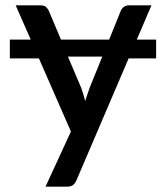

<svg xmlns="http://www.w3.org/2000/svg" viewBox="-20 -530 621 723"><path d="M365.2 -316.9H235.8L285.6 -199.7Q290 -187 293.9 -174.8Q294.9 -170.4 297.4 -161.9Q299.8 -153.3 300.8 -149.4Q302.2 -153.8 304.9 -162.4Q307.6 -170.9 309.1 -174.8Q313.5 -189 317.9 -200.2ZM567.9 -380.9V-310.1H464.4L268.1 148.4Q262.7 160.6 255.4 166.5Q247.6 172.9 231.4 172.9H151.4L247.1 -34.7L126.5 -310.1H17.1V-380.9H95.7L39.1 -509.8H132.3Q146 -509.8 153.3 -503.9Q160.2 -497.1 164.1 -488.8L209.5 -380.9H391.1L434.6 -488.8Q438.5 -498 446.3 -503.9Q454.1 -509.8 464.4 -509.8H550.3L495.1 -380.9Z"/></svg>

Font: Lato-SemiBold
Style: Regular
Weight: 500
Designer: Lukasz Dziedzic with Adam Twardoch and Botio Nikoltchev
Foundry: tyPoland Lukasz Dziedzic
Version: ""